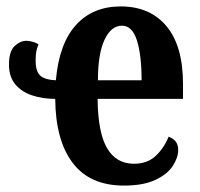

<svg xmlns="http://www.w3.org/2000/svg" viewBox="-20 -568 624 598"><path d="M366 10Q260 10 206.5 -60.5Q153 -131 152 -260Q113 -260 80 -271Q47 -282 27.5 -305.5Q8 -329 8 -367Q8 -408 25.5 -424.5Q43 -441 63 -441Q71 -441 83 -437.5Q95 -434 100 -429Q95 -419 93 -407.5Q91 -396 91 -379Q91 -344 106.5 -331.5Q122 -319 154 -318Q164 -432 216.5 -490Q269 -548 356 -548Q447 -548 498.5 -486.5Q550 -425 550 -306V-260H284Q285 -155 313.5 -106.5Q342 -58 397 -58Q439 -58 465 -82.5Q491 -107 505 -142Q518 -138 526.5 -128Q535 -118 535 -101Q535 -77 518 -51Q501 -25 463.5 -7.5Q426 10 366 10ZM421 -318Q421 -396 406.5 -442Q392 -488 360 -488Q326 -488 305.5 -444Q285 -400 285 -318Z"/></svg>

Font: Noto Serif ExtraCondensed
Style: Bold
Weight: 700
Width: 2
Designer: Monotype Design Team
Foundry: Monotype Imaging Inc.
Version: Version 2.014; ttfautohint (v1.8.4.7-5d5b)